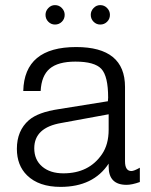

<svg xmlns="http://www.w3.org/2000/svg" viewBox="-20 -717 591 751"><path d="M195 -697Q211 -697 222 -685.5Q233 -674 233 -659Q233 -643 222 -632Q211 -621 195 -621Q180 -621 169 -632Q158 -643 158 -659Q158 -674 169 -685.5Q180 -697 195 -697ZM372 -697Q388 -697 399 -685.5Q410 -674 410 -659Q410 -643 399 -632Q388 -621 372 -621Q357 -621 346 -632Q335 -643 335 -659Q335 -674 346 -685.5Q357 -697 372 -697ZM139 -361H71Q75 -533 278 -533Q469 -533 469 -377V-86Q469 -48 494 -48Q504 -48 527 -61V-5Q496 6 475 6Q405 6 405 -65V-77Q345 14 217 14Q132 14 86 -31Q46 -70 46 -135Q46 -206 93 -247Q129 -278 209 -290L402 -321Q403 -328 403 -335Q403 -419 376.5 -447.5Q350 -476 275 -476Q207 -476 174.5 -448.5Q142 -421 139 -361ZM405 -270 220 -236Q114 -218 114 -137Q114 -92 145 -65.5Q176 -39 228 -39Q328 -39 379 -114Q405 -152 405 -210Z"/></svg>

Font: Almarai Light
Style: Regular
Weight: 300
Designer: Boutros International 2019
Foundry: Created by Boutros International 2019
Version: Version 1.10